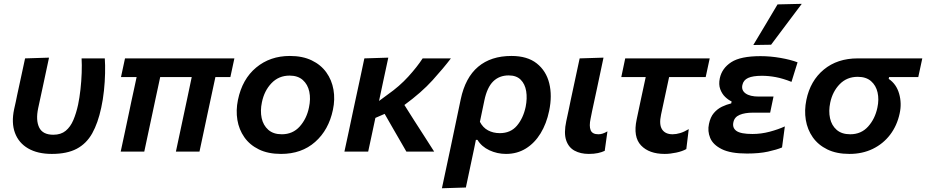

<svg xmlns="http://www.w3.org/2000/svg" viewBox="-20 -810 4948 1026"><path d="M257 12.5Q181 12.5 130.5 -16.8Q80 -46 60 -99.8Q40 -153.5 55.5 -226.5Q60.5 -248.5 64.5 -266.8Q68.5 -285 72 -303.5Q84.5 -361 94.2 -406Q104 -451 114 -498L242 -502Q224.5 -420 209.5 -350Q194.5 -280 184 -232Q170.5 -168 189.2 -129Q208 -90 265 -90Q305.5 -90 331 -111Q356.5 -132 372 -168.5Q387.5 -205 397.5 -251.5Q405 -287.5 410 -332Q415 -376.5 416.5 -420.2Q418 -464 416 -498H540Q542.5 -463 541.5 -418Q540.5 -373 535.5 -325.5Q530.5 -278 521 -234.5Q503.5 -152.5 472.8 -97.5Q442 -42.5 390 -15Q338 12.5 257 12.5Z M625 0Q636.5 -53 647.5 -104.8Q658.5 -156.5 671.5 -218L681.5 -266Q690 -305 697 -337.2Q704 -369.5 710 -398H626.5L648 -498H1232.5L1211 -398H1131L1088 -197.5Q1078 -150.5 1067.5 -100.8Q1057 -51 1046 0H920Q927.5 -35 937.8 -83.5Q948 -132 959 -183Q969.5 -232 980.5 -283.8Q991.5 -335.5 1004.5 -398H836Q829.5 -368.5 823.2 -338.2Q817 -308 810 -277L796 -211Q784 -155.5 773.2 -104.2Q762.5 -53 751 0Z M1482 12.5Q1412.5 12.5 1363.5 -11.5Q1314.5 -35.5 1285.8 -76.5Q1257 -117.5 1248.5 -169Q1240 -220.5 1251.5 -276Q1274.5 -387.5 1349 -449.2Q1423.5 -511 1529 -511Q1596.5 -511 1645.5 -487.5Q1694.5 -464 1723.8 -423.2Q1753 -382.5 1762 -330.8Q1771 -279 1759 -223Q1736.5 -115.5 1664 -51.5Q1591.5 12.5 1482 12.5ZM1486 -92.5Q1544.5 -92.5 1581.8 -134.2Q1619 -176 1631 -235.5Q1641 -281.5 1632.8 -320.2Q1624.5 -359 1598 -382.5Q1571.5 -406 1527.5 -406Q1469.5 -406 1430.8 -365.5Q1392 -325 1379.5 -263Q1370 -218 1378.2 -179.2Q1386.5 -140.5 1413.5 -116.5Q1440.5 -92.5 1486 -92.5Z M1820.5 0Q1832 -53.5 1843 -104.2Q1854 -155 1867 -217.5L1877.5 -266.5Q1892.5 -336.5 1904 -389.5Q1915.5 -442.5 1927 -498L2055 -502Q2040.5 -435.5 2028 -376.5Q2015.5 -317.5 2005.5 -270.5L2051.5 -304.5Q2115 -349 2162 -400.8Q2209 -452.5 2238.5 -498H2389.5Q2350.5 -446.5 2291.5 -381.2Q2232.5 -316 2141 -249L2193.5 -166Q2218 -128.5 2245.5 -85.2Q2273 -42 2300 0H2151.5Q2133.5 -31.5 2116.2 -61.2Q2099 -91 2080.5 -123L2035.5 -201.5L1986 -180Q1976 -133 1966.8 -89.8Q1957.5 -46.5 1947.5 0Z M2341.5 196Q2353 142 2364.2 89.5Q2375.5 37 2388.5 -24.5L2442 -279.5Q2466.5 -395.5 2535 -453.2Q2603.5 -511 2713 -511Q2798 -511 2848.2 -471.2Q2898.5 -431.5 2915 -365Q2931.5 -298.5 2914.5 -217.5Q2900.5 -149.5 2868.8 -97.5Q2837 -45.5 2790.2 -16.5Q2743.5 12.5 2684 12.5Q2637 12.5 2595.2 -7Q2553.5 -26.5 2531.5 -62.5H2523L2514 -18Q2502 38.5 2491.5 88.2Q2481 138 2469.5 192ZM2651 -98.5Q2708.5 -98.5 2742.2 -138.2Q2776 -178 2789 -239Q2798 -284.5 2791.8 -322.8Q2785.5 -361 2762.5 -384Q2739.5 -407 2698.5 -407Q2648 -407 2615.5 -375Q2583 -343 2568.5 -274L2544.5 -159Q2560.5 -128 2588.2 -113.2Q2616 -98.5 2651 -98.5Z M3126.5 12.5Q3082 12.5 3050 -5Q3018 -22.5 3005.2 -61Q2992.5 -99.5 3006 -162.5Q3013.5 -197.5 3018.8 -222Q3024 -246.5 3029.5 -274Q3044 -341.5 3055 -393Q3066 -444.5 3077.5 -498L3205 -502Q3186.5 -414.5 3170.8 -340.5Q3155 -266.5 3144 -216L3136 -176Q3127.5 -136.5 3136.2 -114.5Q3145 -92.5 3177.5 -92.5Q3189 -92.5 3200 -96Q3211 -99.5 3226 -108L3211.5 -4Q3196 3.5 3175 8Q3154 12.5 3126.5 12.5Z M3532 12.5Q3448.5 12.5 3405.5 -33Q3362.5 -78.5 3382 -171Q3394 -228.5 3405.5 -282Q3417 -335.5 3430.5 -398H3300L3321 -498H3772.5L3751 -398H3555.5Q3544.5 -347.5 3534 -297.8Q3523.5 -248 3512.5 -197.5Q3501 -144.5 3518 -118.5Q3535 -92.5 3574.5 -92.5Q3593 -92.5 3614.2 -98.8Q3635.5 -105 3660.5 -120L3647.5 -13.5Q3626.5 -1.5 3593.5 5.5Q3560.5 12.5 3532 12.5Z M3971.5 10.5Q3884 10.5 3837 -13Q3790 -36.5 3775 -73Q3760 -109.5 3768.5 -147.5Q3776 -184.5 3794.8 -206.2Q3813.5 -228 3838 -239.8Q3862.5 -251.5 3887.5 -257.5L3889.5 -268Q3872.5 -275.5 3855.2 -292Q3838 -308.5 3828.8 -333.5Q3819.5 -358.5 3826.5 -392Q3838 -445.5 3887.8 -477.8Q3937.5 -510 4044 -510Q4097 -510 4151 -500.5Q4205 -491 4242 -477L4209.5 -372.5Q4164.5 -390.5 4126 -397.8Q4087.5 -405 4051.5 -405Q4003 -405 3977.8 -393.5Q3952.5 -382 3947 -355.5Q3941 -327.5 3964.2 -310.8Q3987.5 -294 4035 -294H4113.5L4095.5 -208H4003.5Q3960.5 -208 3932.5 -196.2Q3904.5 -184.5 3899 -156.5Q3892.5 -127 3915.2 -110.5Q3938 -94 4001 -94Q4047.5 -94 4093.2 -106.2Q4139 -118.5 4174 -134.5L4159 -22Q4130.5 -10 4084 0.2Q4037.5 10.5 3971.5 10.5ZM4005.5 -569.5Q4038.5 -624.5 4070.8 -678.5Q4103 -732.5 4135 -786.5L4264.5 -789.5Q4222.5 -733.5 4181.5 -679Q4140.5 -624.5 4100.5 -571Z M4519.5 12.5Q4450 12.5 4401 -11.5Q4352 -35.5 4323.2 -76.5Q4294.5 -117.5 4286 -169Q4277.5 -220.5 4289 -276Q4310 -378.5 4382.2 -438.2Q4454.5 -498 4563.5 -498H4908.5L4887 -398H4731L4729 -388.5Q4770 -361 4784.8 -309.2Q4799.5 -257.5 4787.5 -203.5Q4773.5 -138.5 4736.5 -90Q4699.5 -41.5 4644 -14.5Q4588.5 12.5 4519.5 12.5ZM4523.5 -92.5Q4582 -92.5 4619 -133.8Q4656 -175 4668.5 -234.5Q4678 -278.5 4669.5 -316Q4661 -353.5 4634.5 -376.5Q4608 -399.5 4563.5 -399.5Q4505.5 -399.5 4467.2 -360.2Q4429 -321 4416.5 -261.5Q4407 -216.5 4415.5 -178Q4424 -139.5 4451 -116Q4478 -92.5 4523.5 -92.5Z"/></svg>

Font: Commissioner SemiBold
Style: Italic
Weight: 600
Italic angle: -12°
Designer: Kostas Bartsokas
Foundry: Kostas Bartsokas
Version: Version 1.000; ttfautohint (v1.8.3)